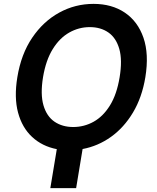

<svg xmlns="http://www.w3.org/2000/svg" viewBox="-20 -757 800 980"><path d="M721.9 -362.9Q704.9 -259.9 658.9 -182.9Q612.9 -105.8 546.5 -58.4Q480.1 -11 401.6 3.6L368.6 203.1H236.9L269.9 4.3Q195.3 -10.3 144 -57.9Q92.7 -105.5 72.1 -182.5Q51.5 -259.6 68.5 -362.9Q87.7 -480.8 144.4 -564.5Q201 -648.1 282.3 -692.6Q363.6 -737.2 457.4 -737.2Q550.8 -737.2 617 -692.6Q683.2 -648.1 712.2 -564.5Q741.1 -480.8 721.9 -362.9ZM590.6 -362.9Q605.1 -450.3 589 -506.9Q572.8 -563.6 533.4 -591.1Q494 -618.6 438.2 -618.6Q382.5 -618.6 333.5 -590.9Q284.4 -563.2 249.3 -506.6Q214.1 -449.9 199.6 -362.9Q185.4 -275.6 201.9 -219.3Q218.4 -163 258.3 -135.8Q298.3 -108.7 353.7 -108.7Q409.4 -108.7 458.1 -135.8Q506.7 -163 541.5 -219.3Q576.3 -275.6 590.6 -362.9Z"/></svg>

Font: Inter UI Semi Bold
Style: Italic
Weight: 600
Italic angle: -9.39999°
Designer: Rasmus Andersson
Foundry: rsms
Version: 3.2;8d6f07862